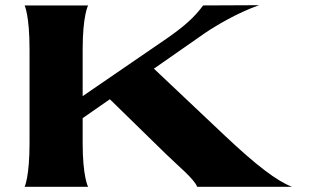

<svg xmlns="http://www.w3.org/2000/svg" viewBox="-20 -721 1217 741"><path d="M320 -700H75C75 -700 94 -662 94 -530V-169C94 -38 75 0 75 0H320C320 0 299 -38 299 -169V-265L404 -338L621 -126C665 -83 730 -30 741 0H1107C1048 -23 971 -81 845 -200L574 -456L769 -592C813 -622 897 -672 980 -701L764 -700C730 -654 692 -620 623 -572L299 -350V-530C299 -662 320 -700 320 -700Z"/></svg>

Font: Coconat
Style: Bold
Weight: 900
Width: 8
Designer: Sara Lavazza
Foundry: Collletttivo
Version: Version 1.000;Glyphs 3.2 (3217)